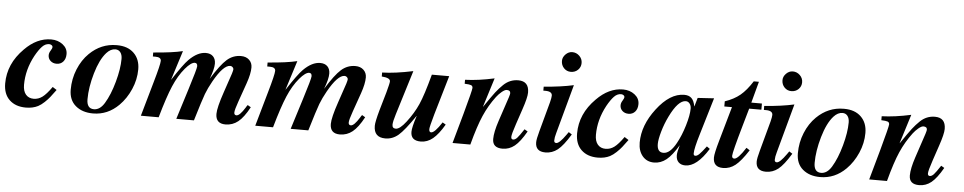

<svg xmlns="http://www.w3.org/2000/svg" viewBox="-45 -985 6531 1301"><g transform="rotate(5 3220.5 -335.0)"><path d="M318 -142 346 -124Q321 -90 308 -73.5Q295 -57 273.5 -36.5Q252 -16 231 -5Q196 13 148 13Q78 13 36.5 -26.5Q-5 -66 -5 -138Q-5 -272 100 -377Q183 -462 280 -462Q326 -462 359 -436.5Q392 -411 392 -372Q392 -340 375 -320.5Q358 -301 330 -301Q305 -301 288.5 -316Q272 -331 272 -354Q272 -370 282.5 -386Q293 -402 293 -412Q293 -419 285.5 -424Q278 -429 269 -429Q243 -429 221.5 -406.5Q200 -384 176 -341Q123 -243 123 -140Q123 -97 142.5 -74Q162 -51 196 -51Q228 -51 255 -71Q282 -91 318 -142Z M724 -462H728Q801 -462 843 -421Q885 -380 885 -311Q885 -242 856 -175.5Q827 -109 780 -62Q705 13 605 13Q532 13 486.5 -25.5Q441 -64 441 -135Q441 -208 468 -274Q495 -340 541 -385Q620 -462 724 -462ZM766 -372Q766 -400 753.5 -416.5Q741 -433 719 -433Q687 -433 659 -402Q616 -354 588 -257.5Q560 -161 560 -80Q560 -16 609 -16Q650 -16 680 -65Q716 -124 741 -214.5Q766 -305 766 -372Z M1645 -135 1667 -122Q1629 -51 1591.5 -21Q1554 9 1506 9Q1439 9 1439 -57Q1439 -100 1476 -208L1520 -338Q1527 -361 1527 -368Q1527 -376 1520 -382.5Q1513 -389 1504 -389Q1457 -389 1392 -273Q1365 -225 1349.5 -184Q1334 -143 1291 0H1171L1236 -207Q1281 -350 1281 -367Q1281 -389 1263 -389Q1238 -389 1198 -342Q1155 -291 1123 -216Q1091 -141 1051 0H930L996 -232Q1032 -357 1032 -382Q1032 -407 994 -407H976V-434Q1106 -444 1176 -461L1113 -262H1114Q1184 -370 1218 -404Q1276 -462 1332 -462Q1364 -462 1381.5 -444Q1399 -426 1399 -395Q1399 -358 1373 -290Q1434 -389 1475.5 -425.5Q1517 -462 1571 -462Q1606 -462 1627 -442Q1648 -422 1648 -391Q1648 -348 1625 -282L1580 -154Q1559 -95 1559 -77Q1559 -59 1575 -59Q1597 -59 1633 -117Q1639 -128 1645 -135Z M2423 -135 2445 -122Q2407 -51 2369.5 -21Q2332 9 2284 9Q2217 9 2217 -57Q2217 -100 2254 -208L2298 -338Q2305 -361 2305 -368Q2305 -376 2298 -382.5Q2291 -389 2282 -389Q2235 -389 2170 -273Q2143 -225 2127.5 -184Q2112 -143 2069 0H1949L2014 -207Q2059 -350 2059 -367Q2059 -389 2041 -389Q2016 -389 1976 -342Q1933 -291 1901 -216Q1869 -141 1829 0H1708L1774 -232Q1810 -357 1810 -382Q1810 -407 1772 -407H1754V-434Q1884 -444 1954 -461L1891 -262H1892Q1962 -370 1996 -404Q2054 -462 2110 -462Q2142 -462 2159.5 -444Q2177 -426 2177 -395Q2177 -358 2151 -290Q2212 -389 2253.5 -425.5Q2295 -462 2349 -462Q2384 -462 2405 -442Q2426 -422 2426 -391Q2426 -348 2403 -282L2358 -154Q2337 -95 2337 -77Q2337 -59 2353 -59Q2375 -59 2411 -117Q2417 -128 2423 -135Z M2971 -133 2993 -120Q2954 -53 2916.5 -22Q2879 9 2834 9Q2766 9 2766 -51Q2766 -82 2792 -161H2791Q2721 -58 2681.5 -24.5Q2642 9 2593 9Q2515 9 2515 -70Q2515 -97 2537 -176L2574 -304Q2591 -366 2591 -379Q2591 -403 2533 -407V-434Q2620 -436 2743 -462L2650 -160Q2634 -109 2634 -88Q2634 -63 2658 -63Q2686 -63 2728 -118Q2775 -179 2803.5 -243Q2832 -307 2870 -449H2988L2910 -183Q2885 -95 2885 -80Q2885 -59 2899 -59Q2923 -59 2971 -133Z M3528 -135 3550 -122Q3509 -50 3472.5 -20.5Q3436 9 3390 9Q3322 9 3322 -51Q3322 -98 3348 -176L3403 -341Q3410 -364 3410 -369Q3410 -390 3385 -390Q3372 -390 3352 -373.5Q3332 -357 3316 -336Q3269 -274 3237 -201Q3205 -128 3171 0H3050L3107 -204Q3152 -368 3152 -383Q3152 -397 3140.5 -401.5Q3129 -406 3097 -407V-434Q3187 -437 3296 -461L3234 -263H3235Q3286 -338 3308 -366.5Q3330 -395 3357 -421Q3400 -462 3457 -462Q3530 -462 3530 -385Q3530 -351 3502 -269L3467 -165Q3443 -94 3443 -76Q3443 -59 3457 -59Q3470 -59 3484 -74Q3498 -89 3528 -135Z M3806 -550Q3778 -550 3759 -570Q3740 -590 3740 -619Q3740 -644 3760 -664Q3780 -684 3805 -684Q3833 -684 3853.5 -664Q3874 -644 3874 -616Q3874 -588 3854.5 -569Q3835 -550 3806 -550ZM3828 -142 3850 -128Q3802 -49 3765 -20Q3728 9 3682 9Q3614 9 3614 -54Q3614 -76 3629 -130L3684 -333Q3692 -365 3692 -378Q3692 -407 3646 -407H3632V-434Q3750 -443 3835 -462L3744 -128Q3735 -97 3735 -77Q3735 -61 3750 -61Q3771 -61 3814 -122Z M4208 -142 4236 -124Q4211 -90 4198 -73.5Q4185 -57 4163.5 -36.5Q4142 -16 4121 -5Q4086 13 4038 13Q3968 13 3926.5 -26.5Q3885 -66 3885 -138Q3885 -272 3990 -377Q4073 -462 4170 -462Q4216 -462 4249 -436.5Q4282 -411 4282 -372Q4282 -340 4265 -320.5Q4248 -301 4220 -301Q4195 -301 4178.5 -316Q4162 -331 4162 -354Q4162 -370 4172.5 -386Q4183 -402 4183 -412Q4183 -419 4175.5 -424Q4168 -429 4159 -429Q4133 -429 4111.5 -406.5Q4090 -384 4066 -341Q4013 -243 4013 -140Q4013 -97 4032.5 -74Q4052 -51 4086 -51Q4118 -51 4145 -71Q4172 -91 4208 -142Z M4769 -127 4790 -112Q4712 14 4634 14Q4605 14 4588 -2.5Q4571 -19 4571 -50Q4571 -71 4585 -119Q4543 -48 4505 -17.5Q4467 13 4421 13Q4372 13 4342.5 -22Q4313 -57 4313 -114Q4313 -231 4400 -345Q4489 -462 4586 -462Q4618 -462 4635.5 -445Q4653 -428 4660 -390H4661L4678 -449L4789 -456L4714 -205Q4684 -106 4684 -72Q4684 -57 4696 -57Q4708 -57 4723 -71.5Q4738 -86 4769 -127ZM4637 -373Q4637 -393 4626.5 -406.5Q4616 -420 4600 -420Q4548 -420 4492 -305Q4467 -254 4451.5 -199.5Q4436 -145 4436 -115Q4436 -58 4479 -58Q4524 -58 4565 -133Q4594 -185 4615.5 -256.5Q4637 -328 4637 -373Z M5115 -407H5032L4998 -288Q4945 -103 4945 -79Q4945 -61 4961 -61Q4986 -61 5037 -141L5060 -126Q5011 -50 4973.5 -20.5Q4936 9 4890 9Q4823 9 4823 -56Q4823 -84 4848 -171L4915 -407H4863V-442Q4925 -463 4966 -497Q5007 -531 5047 -594H5082L5043 -449H5115Z M5306 -550Q5278 -550 5259 -570Q5240 -590 5240 -619Q5240 -644 5260 -664Q5280 -684 5305 -684Q5333 -684 5353.5 -664Q5374 -644 5374 -616Q5374 -588 5354.5 -569Q5335 -550 5306 -550ZM5328 -142 5350 -128Q5302 -49 5265 -20Q5228 9 5182 9Q5114 9 5114 -54Q5114 -76 5129 -130L5184 -333Q5192 -365 5192 -378Q5192 -407 5146 -407H5132V-434Q5250 -443 5335 -462L5244 -128Q5235 -97 5235 -77Q5235 -61 5250 -61Q5271 -61 5314 -122Z M5670 -462H5674Q5747 -462 5789 -421Q5831 -380 5831 -311Q5831 -242 5802 -175.5Q5773 -109 5726 -62Q5651 13 5551 13Q5478 13 5432.5 -25.5Q5387 -64 5387 -135Q5387 -208 5414 -274Q5441 -340 5487 -385Q5566 -462 5670 -462ZM5712 -372Q5712 -400 5699.5 -416.5Q5687 -433 5665 -433Q5633 -433 5605 -402Q5562 -354 5534 -257.5Q5506 -161 5506 -80Q5506 -16 5555 -16Q5596 -16 5626 -65Q5662 -124 5687 -214.5Q5712 -305 5712 -372Z M6362 -135 6384 -122Q6343 -50 6306.5 -20.5Q6270 9 6224 9Q6156 9 6156 -51Q6156 -98 6182 -176L6237 -341Q6244 -364 6244 -369Q6244 -390 6219 -390Q6206 -390 6186 -373.5Q6166 -357 6150 -336Q6103 -274 6071 -201Q6039 -128 6005 0H5884L5941 -204Q5986 -368 5986 -383Q5986 -397 5974.5 -401.5Q5963 -406 5931 -407V-434Q6021 -437 6130 -461L6068 -263H6069Q6120 -338 6142 -366.5Q6164 -395 6191 -421Q6234 -462 6291 -462Q6364 -462 6364 -385Q6364 -351 6336 -269L6301 -165Q6277 -94 6277 -76Q6277 -59 6291 -59Q6304 -59 6318 -74Q6332 -89 6362 -135Z"/></g></svg>

Font: STIX MathJax Main
Style: Bold Italic
Weight: 700
Italic angle: -16.33°
Designer: MicroPress Inc., with final additions and corrections provided by Coen Hoffman, Elsevier (retired)
Version: Version 1.1.1